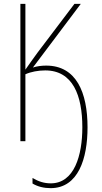

<svg xmlns="http://www.w3.org/2000/svg" viewBox="-20 -734 530 998"><path d="M151 -383 400 -714H367L174 -459C153 -431 132 -400 112 -372V-714H86V0H112V-348C141 -361 179 -368 215 -368C359 -368 408 -237 408 -72C408 74 366 219 244 219C210 219 181 210 149 191V220C176 236 208 244 243 244C387 244 435 90 435 -72C435 -253 377 -393 220 -393C197 -393 172 -390 151 -383Z"/></svg>

Font: Noto Sans Condensed Thin
Style: Regular
Weight: 100
Width: 3
Designer: Monotype Design Team
Foundry: Monotype Imaging Inc.
Version: Version 2.013